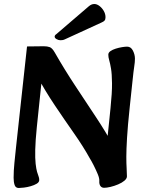

<svg xmlns="http://www.w3.org/2000/svg" viewBox="-20 -927 704 959"><path d="M74 12Q58 12 53 -3Q48 -18 48 -39Q48 -74 52 -113.5Q56 -153 60 -191L115 -695L199 -696Q216 -696 228.5 -691.5Q241 -687 254 -664Q302 -580 356.5 -497.5Q411 -415 461 -339.5Q511 -264 544 -202L510 -172L532 -387Q540 -464 539.5 -511Q539 -558 534.5 -584.5Q530 -611 525.5 -626Q521 -641 521 -654Q521 -664 531.5 -671.5Q542 -679 558 -684Q574 -689 589.5 -691.5Q605 -694 615 -694Q634 -694 644 -674Q654 -654 654 -634Q654 -617 650.5 -595Q647 -573 642 -524L628 -392Q618 -298 614.5 -238.5Q611 -179 611 -144Q611 -109 612.5 -87Q614 -65 614 -46Q614 -35 601.5 -24.5Q589 -14 570 -6Q551 2 532 6.5Q513 11 500 11Q488 11 481.5 2Q475 -7 476 -23Q477 -36 468.5 -56.5Q460 -77 449 -99Q438 -121 428 -137Q396 -195 349 -262Q302 -329 253 -402Q204 -475 164 -550L191 -552L164 -293Q157 -224 156 -179.5Q155 -135 158 -109Q161 -83 165 -69Q169 -55 172.5 -46.5Q176 -38 176 -28Q176 -17 163.5 -9.5Q151 -2 133.5 3Q116 8 99.5 10Q83 12 74 12ZM262 -757Q253 -751 253 -744Q253 -737 262.5 -731.5Q272 -726 282 -726Q288 -726 293.5 -727Q299 -728 305 -731L486 -814Q498 -819 502.5 -824.5Q507 -830 507 -841Q507 -857 498.5 -872Q490 -887 477 -897Q464 -907 451 -907Q437 -907 424 -896Z"/></svg>

Font: Alkatra Medium
Style: Regular
Weight: 500
Designer: Suman Bhandary
Version: Version 1.100;gftools[0.9.22]